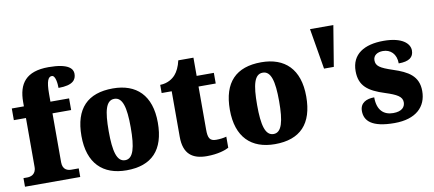

<svg xmlns="http://www.w3.org/2000/svg" viewBox="-70 -1027 2929 1297"><g transform="rotate(-10 1395.0 -379.0)"><path d="M12 0H391V-59H340C319 -59 281 -66 281 -120V-456H409V-536H281V-589C281 -679 296 -705 320 -705C346 -705 351 -646 351 -618C452 -618 474 -654 474 -694C474 -727 447 -768 308 -768C154 -768 99 -692 99 -565V-536H16V-456H99V-120C99 -66 56 -59 39 -59H12Z M708 10C881 10 971 -83 971 -271C971 -459 872 -551 711 -551C538 -551 447 -459 447 -271C447 -83 546 10 708 10ZM710 -59C653 -59 634 -133 634 -271C634 -410 652 -480 709 -480C765 -480 785 -410 785 -271C785 -133 766 -59 710 -59Z M1258 10C1336 10 1388 -9 1410 -21V-97C1390 -91 1364 -88 1339 -88C1294 -88 1284 -112 1284 -167V-463H1402V-536H1284V-661H1180C1171 -619 1154 -586 1137 -567C1119 -546 1084 -520 1031 -519V-463H1100V-150C1100 -32 1161 10 1258 10Z M1726 10C1899 10 1989 -83 1989 -271C1989 -459 1890 -551 1729 -551C1556 -551 1465 -459 1465 -271C1465 -83 1564 10 1726 10ZM1728 -59C1671 -59 1652 -133 1652 -271C1652 -410 1670 -480 1727 -480C1783 -480 1803 -410 1803 -271C1803 -133 1784 -59 1728 -59Z M2140 -435H2207L2253 -714H2093Z M2546 10C2693 10 2767 -63 2767 -171C2767 -274 2698 -313 2597 -346C2510 -375 2485 -392 2485 -431C2485 -465 2514 -483 2552 -483C2603 -483 2643 -448 2643 -382C2714 -382 2746 -406 2746 -453C2746 -500 2696 -550 2568 -550C2435 -550 2347 -497 2347 -381C2347 -280 2404 -237 2518 -201C2595 -176 2631 -157 2631 -118C2631 -86 2609 -58 2549 -58C2485 -58 2440 -95 2440 -185C2386 -185 2342 -164 2342 -108C2342 -42 2388 10 2546 10Z"/></g></svg>

Font: Noto Serif Bengali SemiCondensed Black
Style: Regular
Weight: 900
Width: 4
Designer: Juan Bruce, Universal Thirst, Indian Type Foundry and the Monotype Design Team.
Foundry: Monotype Imaging Inc.
Version: Version 2.003